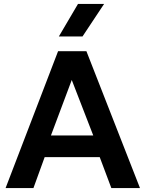

<svg xmlns="http://www.w3.org/2000/svg" viewBox="-20 -962 744 982"><path d="M8.5 0 277 -700H422L696 0H549.5L490 -158.5H208.5L151 0ZM240.5 -269H457L347 -553ZM281 -775.5 379 -942H512.5L402 -775.5Z"/></svg>

Font: Geologica Cursive Medium
Style: Regular
Weight: 500
Designer: Sindre Bremnes, Frode Helland
Foundry: Monokrom Skriftforlag AS
Version: Version 1.010;gftools[0.9.28]